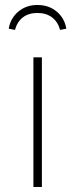

<svg xmlns="http://www.w3.org/2000/svg" viewBox="-20 -750 301 770"><path d="M148 0H114V-520H148ZM246 -635 221 -630Q212 -663 188.5 -680.5Q165 -698 130 -698Q95 -698 72 -680.5Q49 -663 40 -630L15 -635Q22 -677 53.5 -703.5Q85 -730 130 -730Q176 -730 207.5 -703.5Q239 -677 246 -635Z"/></svg>

Font: FiraGO UltraLight
Style: Regular
Weight: 200
Designer: bBox Type
Foundry: bBox Type GmbH
Version: Version 1.001